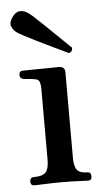

<svg xmlns="http://www.w3.org/2000/svg" viewBox="-51 -729 417 763"><g transform="rotate(-5 157.0 -347.5)"><path d="M56 0Q40 0 40 -16Q40 -33 56 -33Q92 -33 104 -47.5Q116 -62 116 -96V-374Q116 -401 111 -410Q106 -419 92 -420Q85 -422 70 -423Q55 -424 48 -425Q34 -428 34 -442Q34 -458 49 -458Q52 -458 72.5 -458.5Q93 -459 118.5 -459Q144 -459 165 -459.5Q186 -460 192 -460Q217 -460 217 -437V-96Q217 -62 228 -47.5Q239 -33 270 -33Q284 -33 284 -16Q284 0 270 0Q263 0 244.5 -1Q226 -2 204.5 -2.5Q183 -3 166 -3Q149 -3 126 -2.5Q103 -2 83 -1Q63 0 56 0ZM237 -512Q233 -514 214 -523Q195 -532 168 -545Q141 -558 113.5 -571.5Q86 -585 65.5 -596Q45 -607 38 -612Q24 -622 18 -637.5Q12 -653 27 -674Q41 -694 58 -694.5Q75 -695 89 -685Q96 -681 113.5 -665Q131 -649 153 -627.5Q175 -606 196.5 -585.5Q218 -565 233 -550Q248 -535 251 -533Q253 -526 249 -519.5Q245 -513 237 -512Z"/></g></svg>

Font: Zen Old Mincho
Style: Bold
Weight: 700
Designer: Yoshimichi Ohira
Foundry: Positype
Version: Version 1.500